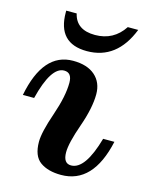

<svg xmlns="http://www.w3.org/2000/svg" viewBox="-119 -783 684 868"><g transform="rotate(15 222.5 -349.0)"><path d="M180.2 -399.4Q180.2 -446.8 143.6 -446.8Q82.5 -446.8 43.9 -292H-8.8Q31.7 -500 171.4 -500Q237.8 -500 274.4 -467.8Q311 -435.5 311 -380.4Q311 -316.9 279.1 -226.3Q247.1 -135.7 247.1 -92.8Q247.1 -40.5 283.7 -40.5Q349.6 -40.5 393.1 -194.3H445.8Q400.4 12.7 251 12.7Q189.5 12.7 152.8 -13.7Q116.2 -40 116.2 -106.9Q116.2 -151.4 148.2 -244.1Q180.2 -336.9 180.2 -399.4ZM218.8 -558.1Q82 -558.1 82 -702.6V-710.9H130.9Q147.5 -638.2 235.4 -638.2Q322.3 -638.2 370.1 -710.9H418.9Q358.9 -558.1 218.8 -558.1Z"/></g></svg>

Font: Munson
Style: Bold Italic
Weight: 700
Italic angle: -12°
Designer: Paul James MIller
Foundry: High-Logic / Made with FontCreator
Version: Version 2.10;May 5, 2019;FontCreator 11.5.0.2430 64-bit